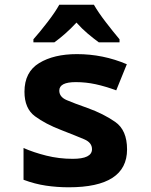

<svg xmlns="http://www.w3.org/2000/svg" viewBox="-20 -786 640 816"><path d="M211 -606Q232 -621 256.5 -642.5Q281 -664 305 -690Q328 -664 353 -643Q378 -622 400 -606H488V-619Q461 -651 429.5 -692Q398 -733 379 -766H232Q215 -735 181.5 -691.5Q148 -648 122 -619V-606ZM520 -151Q520 -233 469.5 -268Q419 -303 352 -327Q295 -347 263.5 -360.5Q232 -374 232 -401Q232 -437 302 -437Q345 -437 386.5 -428Q428 -419 474 -402L519 -513Q418 -556 307 -556Q209 -556 146.5 -518Q84 -480 84 -396Q84 -325 128.5 -292Q173 -259 241 -233Q305 -208 338 -194Q371 -180 371 -152Q371 -111 289 -111Q231 -111 177 -124.5Q123 -138 80 -157V-22Q128 -4 175.5 3Q223 10 272 10Q520 10 520 -151Z"/></svg>

Font: Noto Sans Mono UI
Style: Bold
Weight: 700
Designer: Monotype Design team
Foundry: Monotype Imaging Inc.
Version: 1.000